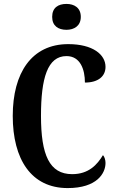

<svg xmlns="http://www.w3.org/2000/svg" viewBox="-20 -949 592 979"><path d="M319 -797C358 -797 392 -817 392 -863C392 -910 358 -929 319 -929C277 -929 246 -910 246 -863C246 -817 277 -797 319 -797ZM325 10C475 10 518 -66 518 -118C518 -133 513 -150 505 -158C476 -110 433 -61 348 -61C232 -61 189 -159 189 -358C189 -550 222 -663 319 -663C390 -663 413 -594 413 -528C482 -528 518 -561 518 -608C518 -671 453 -724 328 -724C141 -724 45 -577 45 -358C45 -137 139 10 325 10Z"/></svg>

Font: Noto Serif Khmer ExtraCondensed
Style: Bold
Weight: 700
Width: 2
Designer: Danh Hong and the Monotype Design Team
Foundry: Monotype Imaging Inc.
Version: Version 2.004